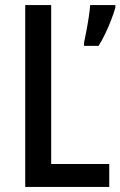

<svg xmlns="http://www.w3.org/2000/svg" viewBox="-20 -734 473 754"><path d="M79 0V-714H181V-90H409V0ZM433 -704Q427 -683 416.5 -655.5Q406 -628 393 -601Q380 -574 367 -554H310V-566Q313 -580 318.5 -608.5Q324 -637 328.5 -666.5Q333 -696 334 -714H433Z"/></svg>

Font: Noto Sans Telugu Condensed Medium
Style: Regular
Weight: 500
Width: 3
Designer: Jelle Bosma - Monotype Design Team
Foundry: Monotype Imaging Inc.
Version: Version 2.005; ttfautohint (v1.8.4.7-5d5b)